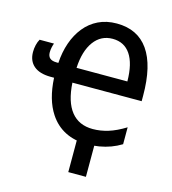

<svg xmlns="http://www.w3.org/2000/svg" viewBox="-131 -831 1014 1135"><g transform="rotate(15 376.0 -263.5)"><path d="M392.6 197.8V-4.4L500.5 -1V197.8ZM456.1 9.8Q379.4 9.8 322 -19.5Q264.6 -48.8 227.5 -105.5Q200.7 -146 185.5 -199.5Q170.4 -252.9 167 -319.3H144.5Q77.6 -319.8 42.5 -349.9Q7.3 -379.9 7.3 -434.6Q7.3 -456.5 12.2 -477.3Q17.1 -498 26.4 -514.2H114.3Q110.4 -504.4 106.9 -488.8Q103.5 -473.1 103.5 -458Q103.5 -434.1 116.9 -422.4Q130.4 -410.6 158.7 -410.6H168.9Q172.9 -477.1 192.6 -534.2Q212.4 -591.3 247.1 -634.3Q281.7 -677.2 331.1 -701.2Q380.4 -725.1 443.4 -725.1Q571.3 -725.1 637.2 -631.1Q703.1 -537.1 703.1 -352.1V-319.3H279.3Q286.1 -203.6 333.3 -144.5Q380.4 -85.4 465.8 -85.4Q512.7 -85.4 560.3 -100.1Q607.9 -114.7 663.1 -148.9V-45.4Q632.8 -26.9 599.6 -14.6Q566.4 -2.4 530.5 3.7Q494.6 9.8 456.1 9.8ZM280.3 -410.2H591.3Q590.3 -519 552.2 -575.2Q514.2 -631.3 442.9 -631.3Q371.6 -631.3 328.6 -572.8Q285.6 -514.2 280.3 -410.2Z"/></g></svg>

Font: Open Sans
Style: Regular
Weight: 600
Width: 3
Foundry: Ascender Corporation
Version: Version 1.000